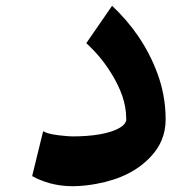

<svg xmlns="http://www.w3.org/2000/svg" viewBox="-20 -625 647 663"><path d="M129 -172 91 -17C127 3 174 18 230 18C258 18 285 15 312 10C395 -5 459 -37 505 -89C532 -119 552 -159 552 -213C552 -273 540 -328 523 -373C488 -467 433 -543 367 -605L278 -476C316 -441 346 -404 372 -359C394 -320 416 -273 416 -213C416 -204 410 -195 400 -188C363 -162 294 -154 230 -154C221 -154 211 -155 201 -156C177 -158 145 -162 129 -172Z"/></svg>

Font: Iranian Sans Web
Style: Bold
Weight: 700
Designer: Hooman Mehr, Hadi Navid in Neviseh Pardaz Co. Ltd. (http://nevisa.com)
Foundry: http://font-store.ir
Version: 5.0.2 build 3/9/1393